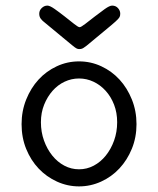

<svg xmlns="http://www.w3.org/2000/svg" viewBox="-20 -659 565 685"><path d="M120 -610Q120 -622 129 -630.5Q138 -639 149 -639Q158 -639 175 -627Q192 -615 210.5 -600.5Q229 -586 244 -574Q259 -562 264 -562Q269 -562 284.5 -574Q300 -586 318 -600Q336 -614 353.5 -626.5Q371 -639 380 -639Q393 -639 401 -630Q409 -621 409 -610Q409 -603 406.5 -598Q404 -593 392.5 -582.5Q381 -572 356.5 -552Q332 -532 289 -496Q285 -493 278.5 -488.5Q272 -484 264 -484H261Q258 -484 253.5 -486Q249 -488 237.5 -497.5Q226 -507 203 -526Q180 -545 139 -579Q132 -584 126 -591.5Q120 -599 120 -610ZM57 -216Q57 -263 73.5 -304Q90 -345 117.5 -375Q145 -405 182.5 -422.5Q220 -440 262 -440Q304 -440 341.5 -422.5Q379 -405 406.5 -375Q434 -345 450.5 -304Q467 -263 467 -216Q467 -169 450.5 -128.5Q434 -88 406 -58Q378 -28 340.5 -11Q303 6 262 6Q221 6 183.5 -11Q146 -28 118 -57.5Q90 -87 73.5 -127.5Q57 -168 57 -216ZM126 -223Q126 -188 137 -157.5Q148 -127 166.5 -104Q185 -81 209.5 -68Q234 -55 262 -55Q290 -55 314.5 -68Q339 -81 357.5 -104Q376 -127 387 -157.5Q398 -188 398 -223Q398 -257 387 -285.5Q376 -314 357 -335Q338 -356 313.5 -367.5Q289 -379 262 -379Q235 -379 210.5 -367.5Q186 -356 167.5 -335Q149 -314 137.5 -285.5Q126 -257 126 -223Z"/></svg>

Font: CMU Typewriter Custom
Style: Regular
Weight: 500
Monospace: yes
Version: Version 0.7.0